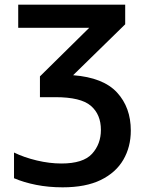

<svg xmlns="http://www.w3.org/2000/svg" viewBox="-20 -562 640 822"><path d="M248 240Q188 240 135 229.5Q82 219 40 201V91Q83 112 137.5 125Q192 138 243 138Q336 138 374 96.5Q412 55 412 -6Q412 -72 369 -109Q326 -146 217 -146H151V-235L362 -443H58V-542H516V-458L293 -240Q422 -230 481 -166Q540 -102 540 -3Q540 67 508 122Q476 177 411.5 208.5Q347 240 248 240Z"/></svg>

Font: Noto Sans Mono SemiBold
Style: Regular
Weight: 600
Designer: Monotype Design Team
Foundry: Monotype Imaging Inc.
Version: Version 2.014; ttfautohint (v1.8.4.7-5d5b)